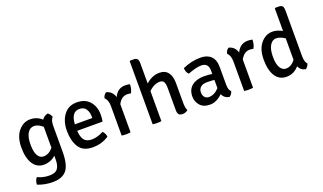

<svg xmlns="http://www.w3.org/2000/svg" viewBox="-88 -1302 3513 2090"><g transform="rotate(-20 1668.0 -257.5)"><path d="M372 -455Q394 -491 441 -501Q453 -493 464.5 -477Q476 -461 479 -448Q451 -421 451 -353V-57Q451 95 401 157.5Q351 220 238 220Q149 220 65 187Q67 139 92 109Q157 140 228 140Q299 140 325 103.5Q351 67 351 1V-45Q292 9 212.5 9Q133 9 88.5 -60Q44 -129 44 -250Q44 -371 101 -439Q158 -507 236.5 -507Q315 -507 372 -455ZM351 -136V-379Q301 -424 253 -424Q205 -424 177 -378.5Q149 -333 149 -246.5Q149 -160 174 -118.5Q199 -77 239 -77Q302 -77 351 -136Z M972 -214H678Q681 -146 707.5 -108.5Q734 -71 797 -71Q860 -71 933 -109Q958 -86 966 -43Q887 13 778 13Q663 13 616 -66Q572 -139 572 -250.5Q572 -362 626 -434.5Q680 -507 777 -507Q874 -507 926.5 -446.5Q979 -386 979 -293Q979 -253 972 -214ZM780 -430Q686 -430 678 -289H880V-302Q880 -359 855.5 -394.5Q831 -430 780 -430Z M1078 -446Q1088 -483 1116 -501Q1185 -486 1207 -412Q1247 -501 1338 -501Q1362 -501 1391 -495Q1391 -437 1366 -397Q1357 -400 1325 -402Q1257 -402 1218 -326V0Q1199 4 1166.5 4Q1134 4 1115 0V-343Q1115 -411 1078 -446Z M1866 -338V-106Q1866 -47 1882 -15Q1854 7 1821 7Q1788 7 1775.5 -9.5Q1763 -26 1763 -59V-313Q1763 -365 1749.5 -387Q1736 -409 1703 -409Q1670 -409 1635.5 -392Q1601 -375 1575 -347V0Q1556 4 1525 4Q1494 4 1474 0V-729L1480 -735H1520Q1551 -735 1563 -720Q1575 -705 1575 -669V-436Q1648 -502 1733 -502Q1800 -502 1833 -457Q1866 -412 1866 -338Z M2401 -46Q2389 -9 2362 7Q2303 -4 2282 -55Q2212 13 2136.5 13Q2061 13 2022 -31Q1983 -75 1983 -134Q1983 -216 2036 -258Q2089 -300 2175 -300Q2225 -300 2271 -293V-332Q2271 -421 2189 -421Q2131 -421 2032 -383Q2004 -409 2002 -458Q2105 -504 2209 -504Q2286 -504 2329.5 -462Q2373 -420 2373 -337V-132Q2373 -70 2401 -46ZM2153 -69Q2217 -69 2271 -129V-224Q2231 -228 2183.5 -228Q2136 -228 2111 -205.5Q2086 -183 2086 -146.5Q2086 -110 2104 -89.5Q2122 -69 2153 -69Z M2497 -446Q2507 -483 2535 -501Q2604 -486 2626 -412Q2666 -501 2757 -501Q2781 -501 2810 -495Q2810 -437 2785 -397Q2776 -400 2744 -402Q2676 -402 2637 -326V0Q2618 4 2585.5 4Q2553 4 2534 0V-343Q2534 -411 2497 -446Z M3042 -502Q3096 -502 3155 -469V-729L3162 -735H3201Q3232 -735 3244 -720Q3256 -705 3256 -669V-141Q3256 -71 3284 -46Q3280 -32 3269 -16Q3258 0 3246 7Q3190 -3 3167 -55Q3108 13 3023.5 13Q2939 13 2894.5 -56Q2850 -125 2850 -246Q2850 -367 2906.5 -434.5Q2963 -502 3042 -502ZM3046 -73Q3111 -73 3155 -136V-384Q3099 -420 3055.5 -420Q3012 -420 2983.5 -374Q2955 -328 2955 -242Q2955 -156 2981 -114.5Q3007 -73 3046 -73Z"/></g></svg>

Font: Signika
Style: Regular
Weight: 400
Designer: Anna Giedrys
Foundry: Anna Giedrys
Version: Version 1.001